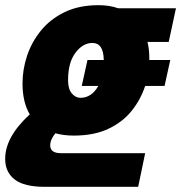

<svg xmlns="http://www.w3.org/2000/svg" viewBox="-53 -572 700 742"><path d="M120 150Q40 150 3.5 121.5Q-33 93 -33 42Q-33 -43 62 -130Q34 -177 34 -250Q34 -303 51.5 -356Q69 -409 105 -453.5Q141 -498 196.5 -525Q252 -552 328 -552Q370 -552 404 -540H627L599 -410H517Q524 -381 524 -349Q524 -344 524 -340H605L583 -240H508Q491 -188 456.5 -144.5Q422 -101 366.5 -74.5Q311 -48 232 -48Q193 -48 161 -57Q152 -46 146.5 -34Q141 -22 141 -10Q141 20 183 20H508L481 150ZM258 -194Q301 -194 327 -240H263L285 -340H348Q347 -406 304 -406Q267 -406 238.5 -368Q210 -330 210 -262Q210 -228 224.5 -211Q239 -194 258 -194Z"/></svg>

Font: Geist Mono Black
Style: Italic
Weight: 900
Italic angle: -12°
Monospace: yes
Designer: Basement.studio, Andrés Briganti, Mateo Zaragoza
Foundry: Basement.studio, Vercel, Andrés Briganti, Guido Ferreyra, Mateo Zaragoza
Version: Version 1.500; ttfautohint (v1.8.4.7-5d5b)